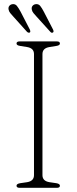

<svg xmlns="http://www.w3.org/2000/svg" viewBox="-20 -898 366 918"><path d="M183 -60.5Q183 -32.5 216 -27L250 -22Q266.5 -19 266.5 -10Q266.5 0 252 0H74Q59 0 59 -10Q59 -19 76 -22L110 -27Q142.5 -32.5 142.5 -60.5V-639.5Q142.5 -667.5 110 -673L76 -678.5Q59 -681 59 -690Q59 -700 74 -700H252Q266.5 -700 266.5 -690Q266.5 -681 250 -678.5L216 -673Q183 -667.5 183 -639.5ZM78.5 -842 122.5 -757Q127 -746.5 123 -743Q116.5 -739 109 -746L43 -819.5Q35.5 -827.5 29 -835.5Q22.5 -843.5 21 -852.5Q19 -863 24.5 -869.8Q30 -876.5 39 -878Q52.5 -880 60.8 -869.8Q69 -859.5 78.5 -842ZM189.5 -842 233.5 -757Q238.5 -746.5 233.5 -743Q227 -738.5 220.5 -746L154 -819.5Q146.5 -827.5 140 -835.5Q133.5 -843.5 132 -852.5Q130 -863 135.5 -869.8Q141 -876.5 150 -878Q164 -880 172.2 -869.8Q180.5 -859.5 189.5 -842Z"/></svg>

Font: Fraunces 9pt Soft Thin
Style: Regular
Weight: 100
Version: Version 1.000;[b76b70a41]